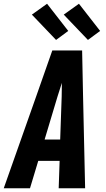

<svg xmlns="http://www.w3.org/2000/svg" viewBox="-43 -1004 563 1024"><path d="M-23 0 150 -490 236 -735H395L400 -490L411 0H270L275 -146H161L117 0ZM278 -260 286 -490Q286 -508 286.5 -526Q287 -544 287 -562Q281 -544 275.5 -526Q270 -508 264 -490L195 -260ZM426 -791 297 -926 378 -984 491 -839ZM256 -791 127 -926 208 -984 321 -839Z"/></svg>

Font: Iosevka SS04 Heavy Oblique
Style: Regular
Weight: 900
Italic angle: -9°
Monospace: yes
Designer: Belleve Invis
Foundry: Belleve Invis
Version: Version 19.0.0; ttfautohint (v1.8.4)